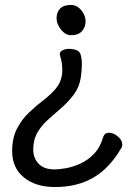

<svg xmlns="http://www.w3.org/2000/svg" viewBox="-20 -534 540 774"><path d="M266 -514Q290 -514 307.5 -493Q325 -472 325 -448.5Q325 -425 310.5 -408.5Q296 -392 266 -392Q244 -392 226 -414.5Q208 -437 208 -460.5Q208 -484 222 -499Q236 -514 266 -514ZM221 -315Q221 -327 234 -332Q244 -337 256 -337Q296 -337 304 -317Q310 -300 310 -275Q310 -252 306 -223Q300 -183 278 -153.5Q256 -124 228.5 -100Q201 -76 174.5 -52.5Q148 -29 131 0Q114 29 114 69Q114 103 135.5 126Q157 149 201 149Q218 149 246 144Q274 139 304 125.5Q334 112 359 86Q384 60 396 18Q402 1 419.5 1Q437 1 455 16Q473 31 473 49Q473 57 470 61Q422 144 356.5 182Q291 220 202 220Q124 220 76.5 181.5Q29 143 29 75Q29 22 48.5 -15.5Q68 -53 97 -80.5Q126 -108 155.5 -130.5Q185 -153 205.5 -177.5Q226 -202 230 -234Q231 -240 231 -245V-256Q231 -281 222 -310V-311Q221 -313 221 -315Z"/></svg>

Font: Moon Stars Kai HW
Style: Bold
Weight: 700
Designer: GuiWonder
Version: Version 1.101